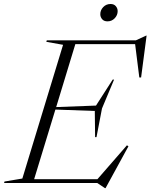

<svg xmlns="http://www.w3.org/2000/svg" viewBox="-62 -917 754 962"><path d="M463.5 25.5 425.5 0H-41.5L-39.5 -7.5L50 -22.5L254 -692.5L170 -707.5L172.5 -715H619L670 -738.5H672.5L645 -529H636L615 -696H315.5L219.5 -380.5L419 -388L502.5 -518H509.5L449 -373.5L421.5 -230H414.5L413 -361L215.5 -368L109 -19H426L574 -189L581.5 -184L467 25.5ZM476.5 -810Q459 -810 449.8 -820.8Q440.5 -831.5 440.5 -846Q440.5 -866 455.2 -881.5Q470 -897 492 -897Q509 -897 518.2 -886.2Q527.5 -875.5 527.5 -861Q527.5 -841 512.8 -825.5Q498 -810 476.5 -810Z"/></svg>

Font: Newsreader 72pt Light
Style: Italic
Weight: 300
Italic angle: -17°
Designer: Hugues Gentile
Foundry: Production Type
Version: Version 1.003; ttfautohint (v1.8.3)